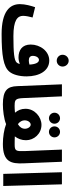

<svg xmlns="http://www.w3.org/2000/svg" viewBox="754 -1626 893 2442"><g transform="rotate(90 1201.0 -405.5)"><path d="M753 -680C794 -680 827 -713 827 -754C827 -797 794 -832 753 -832C710 -832 677 -797 677 -754C677 -713 710 -680 753 -680ZM414 21C684 21 831 -2 893 -79C928 -121 952 -200 952 -296C952 -459 881 -585 750 -585C631 -585 547 -469 547 -349C547 -238 621 -194 710 -194C737 -194 768 -200 795 -210C790 -192 784 -180 776 -171C748 -139 653 -129 440 -129C239 -129 182 -180 182 -252C182 -290 193 -334 203 -373L72 -405C55 -355 33 -280 33 -211C33 -83 126 21 414 21ZM691 -376C691 -418 713 -454 743 -454C776 -454 798 -412 802 -333C783 -328 764 -325 749 -325C711 -325 691 -343 691 -376Z M1307 5C1362 5 1392 -26 1392 -72C1392 -112 1369 -145 1317 -145C1250 -145 1232 -158 1228 -256L1206 -746H1053L1076 -178C1080 -52 1130 5 1307 5Z M1485 -581C1523 -581 1554 -613 1554 -651C1554 -691 1523 -722 1485 -722C1445 -722 1414 -691 1414 -651C1414 -613 1445 -581 1485 -581ZM1658 -581C1696 -581 1728 -612 1728 -651C1728 -691 1696 -722 1658 -722C1618 -722 1588 -691 1588 -651C1588 -612 1618 -581 1658 -581ZM1307 5C1380 5 1494 -8 1559 -36C1626 -10 1724 5 1812 5C1867 5 1897 -27 1897 -72C1897 -112 1874 -145 1822 -145C1789 -145 1752 -145 1715 -147C1745 -185 1764 -232 1764 -290C1764 -390 1683 -486 1569 -486C1467 -486 1364 -399 1364 -283C1364 -228 1383 -186 1414 -149C1381 -146 1346 -144 1317 -144ZM1511 -272C1511 -317 1539 -349 1566 -349C1594 -349 1618 -312 1618 -276C1618 -240 1598 -208 1559 -186C1526 -212 1511 -241 1511 -272Z M1812 5C2040 5 2065 -100 2058 -258L2038 -746H1883L1902 -274C1906 -164 1900 -145 1822 -145Z M2192 0H2346L2325 -746H2171Z"/></g></svg>

Font: Noto Sans Arabic UI SmCn XBd
Style: Regular
Weight: 800
Width: 4
Designer: Monotype Design Team, Nadine Chahine and Nizar Qandah
Foundry: Monotype Imaging Inc.
Version: Version 2.010